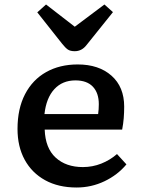

<svg xmlns="http://www.w3.org/2000/svg" viewBox="-20 -821 630 855"><path d="M321 14Q240 14 181 -18.5Q122 -51 90 -109.5Q58 -168 58 -247Q58 -337 91.5 -401.5Q125 -466 185.5 -500Q246 -534 326 -534Q420 -534 476.5 -484Q533 -434 533 -346Q533 -320 531 -295Q529 -270 524 -244H179Q182 -161 228 -119Q274 -77 349 -77Q392 -77 431 -92.5Q470 -108 501 -135L543 -89Q504 -42 445.5 -14Q387 14 321 14ZM178 -313H417Q420 -334 420 -357Q420 -407 393.5 -435Q367 -463 316 -463Q258 -463 222 -424Q186 -385 178 -313ZM313 -593Q293 -593 282 -600.5Q271 -608 256 -627L146 -766L185 -801L313 -702L445 -801L483 -767L365 -620Q344 -593 313 -593Z"/></svg>

Font: Literata 7pt Medium
Style: Regular
Weight: 500
Designer: Latin by Veronika Burian and Jose Scaglione. Greek by Irene Vlachou. Cyrillic by Vera Evstafieva.
Foundry: TypeTogether
Version: Version 3.002